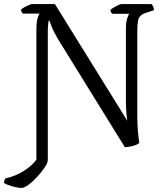

<svg xmlns="http://www.w3.org/2000/svg" viewBox="-51 -724 815 944"><path d="M56 200Q38 200 12 193Q-14 186 -31 176Q-31 169 -29 162.5Q-27 156 -24 153Q26 142 66 116.5Q106 91 128 61V-582Q128 -614 133.5 -633.5Q139 -653 144 -657H61Q60 -660 56.5 -664Q53 -668 52 -676Q57 -682 68 -688Q79 -694 90.5 -699Q102 -704 107 -704H219L575 -130Q572 -147 570 -173.5Q568 -200 568 -241V-580Q568 -613 574 -632Q580 -651 584 -656H501Q498 -660 495.5 -663Q493 -666 492 -675Q496 -680 507 -686.5Q518 -693 529.5 -698.5Q541 -704 546 -704H694Q699 -699 702 -692Q705 -685 706 -674L667 -661Q648 -655 639 -645.5Q630 -636 627 -618Q624 -600 624 -570V-155Q624 -111 627.5 -74.5Q631 -38 634 -21Q625 -14 612.5 -9.5Q600 -5 586.5 -3Q573 -1 563 0L234 -532Q212 -569 203 -593Q194 -617 192 -622H188Q187 -616 185.5 -602Q184 -588 184 -562V64Q182 81 166 103.5Q150 126 129 148.5Q108 171 87.5 185.5Q67 200 56 200Z"/></svg>

Font: Texturina 12pt ExtraLight
Style: Regular
Weight: 250
Designer: Guillermo Torres Carreño
Foundry: Omnibus-Type
Version: Version 1.002